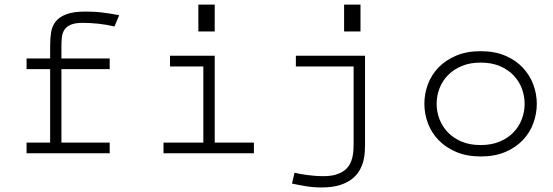

<svg xmlns="http://www.w3.org/2000/svg" viewBox="-20 -676 2440 847"><path d="M201.2 -474.1Q201.2 -505.4 205.3 -532.7Q209.5 -560.1 225.3 -580.6Q241.2 -601.1 272.5 -613Q303.7 -625 357.9 -625Q400.4 -625 437 -620.1Q473.6 -615.2 505.9 -608.9L484.9 -559.1Q451.7 -567.4 414.6 -571.3Q377.4 -575.2 345.2 -575.2Q310.1 -575.2 291 -566.4Q272 -557.6 263.2 -543.2Q254.4 -528.8 252.7 -510Q251 -491.2 251 -471.2V-418H463.9V-371.1H251V-46.9H463.9V0H97.2V-46.9H201.2V-371.1H97.2V-418H201.2Z M927.2 -46.9H1100.1V0H701.2V-46.9H877V-382.8H730V-430.2H927.2ZM927.2 -655.8V-537.1H855V-655.8Z M1590.3 -40Q1590.3 -26.9 1589.4 -7.6Q1588.4 11.7 1583.3 33Q1578.1 54.2 1566.4 75.2Q1554.7 96.2 1533.4 113Q1512.2 129.9 1479.5 140.4Q1446.8 150.9 1398.9 150.9Q1362.3 150.9 1329.8 145.5Q1297.4 140.1 1268.1 133.8L1279.3 85.9Q1289.6 88.4 1303.5 91.1Q1317.4 93.8 1333.7 95.9Q1350.1 98.1 1368.7 99.6Q1387.2 101.1 1406.2 101.1Q1439.9 101.1 1462.6 94Q1485.4 86.9 1500.2 75.2Q1515.1 63.5 1523.2 48.3Q1531.2 33.2 1534.9 16.6Q1538.6 0 1539.3 -16.4Q1540 -32.7 1540 -46.9V-382.8H1285.2V-430.2H1590.3ZM1570.3 -655.8V-537.1H1498V-655.8Z M1852.1 -218.3Q1852.1 -263.2 1867.9 -304.9Q1883.8 -346.7 1915 -378.9Q1946.3 -411.1 1992.7 -430.7Q2039.1 -450.2 2100.1 -450.2Q2162.6 -450.2 2209.2 -430.2Q2255.9 -410.2 2286.6 -377.2Q2317.4 -344.2 2332.8 -302.7Q2348.1 -261.2 2348.1 -217.8Q2348.1 -174.8 2333 -133.1Q2317.9 -91.3 2287.1 -58.6Q2256.3 -25.9 2210 -5.9Q2163.6 14.2 2101.1 14.2Q2039.6 14.2 1993.2 -5.4Q1946.8 -24.9 1915.3 -57.4Q1883.8 -89.8 1867.9 -131.8Q1852.1 -173.8 1852.1 -218.3ZM1906.2 -217.8Q1906.2 -182.6 1918.9 -149.9Q1931.6 -117.2 1956.1 -91.8Q1980.5 -66.4 2016.6 -51.3Q2052.7 -36.1 2100.1 -36.1Q2148.4 -36.1 2184.8 -51.5Q2221.2 -66.9 2245.6 -92.5Q2270 -118.2 2282.2 -150.9Q2294.4 -183.6 2294.4 -217.8Q2294.4 -252.4 2282.2 -285.2Q2270 -317.9 2245.6 -343.5Q2221.2 -369.1 2184.8 -384.5Q2148.4 -399.9 2100.1 -399.9Q2053.2 -399.9 2017.1 -384.8Q1981 -369.6 1956.3 -344.5Q1931.6 -319.3 1918.9 -286.4Q1906.2 -253.4 1906.2 -217.8Z"/></svg>

Font: Ethiopic Sadiss
Style: Regular
Weight: 400
Designer: abass alamnehe
Foundry: Senamirmir Project
Version: Version 5.100